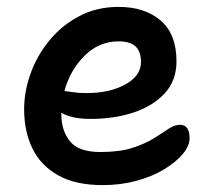

<svg xmlns="http://www.w3.org/2000/svg" viewBox="-20 -527 617 557"><path d="M278 10Q199 10 148.5 -18.5Q98 -47 74 -96.5Q50 -146 50 -210Q50 -262 69 -314.5Q88 -367 124 -410.5Q160 -454 210.5 -480.5Q261 -507 324 -507Q400 -507 446 -467.5Q492 -428 492 -349Q492 -294 458.5 -257Q425 -220 368.5 -201Q312 -182 242 -182Q213 -182 192 -187Q171 -192 158 -200V-195Q158 -148 183 -117Q208 -86 271 -86Q327 -86 364 -98Q401 -110 426 -125.5Q451 -141 468.5 -153Q486 -165 502 -165Q530 -165 530 -126Q530 -104 510.5 -80.5Q491 -57 456.5 -36Q422 -15 376 -2.5Q330 10 278 10ZM324 -407Q267 -407 225 -365Q183 -323 167 -263Q177 -262 192.5 -259.5Q208 -257 232 -257Q298 -257 343.5 -282Q389 -307 389 -347Q389 -377 373.5 -392Q358 -407 324 -407Z"/></svg>

Font: Shantell Sans Normal
Style: Regular
Weight: 500
Designer: Stephen Nixon, Anya Danilova, Shantell Martin
Foundry: Arrow Type
Version: Version 1.009;[a7da0bfa3]